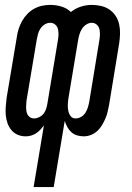

<svg xmlns="http://www.w3.org/2000/svg" viewBox="-20 -548 540 783"><path d="M117 215 159 -36Q152 -27 144 -18.5Q136 -10 126.5 -4Q117 2 106.5 5Q96 8 85 8Q67 8 52 1.5Q37 -5 26.5 -17.5Q16 -30 10.5 -46Q5 -62 3.5 -79Q2 -96 3.5 -114Q5 -132 7 -149L49 -399Q51 -415 56.5 -431.5Q62 -448 70.5 -463Q79 -478 91.5 -491Q104 -504 119.5 -512.5Q135 -521 151.5 -524.5Q168 -528 185 -528Q209 -528 231.5 -521Q254 -514 269 -499Q288 -514 310 -521Q332 -528 354 -528Q374 -528 393 -523.5Q412 -519 427 -508.5Q442 -498 452 -482.5Q462 -467 466 -448.5Q470 -430 469.5 -410.5Q469 -391 466 -371L425 -121Q422 -107 419 -93Q416 -79 410 -65Q404 -51 396 -37.5Q388 -24 376.5 -13.5Q365 -3 350.5 2.5Q336 8 322 8Q307 8 294 4Q281 0 271 -9Q261 -18 254.5 -30Q248 -42 244 -55L199 215ZM119 -65Q129 -65 139.5 -70Q150 -75 157 -83.5Q164 -92 167.5 -102.5Q171 -113 173 -124L216 -383Q218 -394 218.5 -406Q219 -418 216.5 -429Q214 -440 205.5 -447.5Q197 -455 185 -455Q173 -455 162.5 -448.5Q152 -442 145 -431.5Q138 -421 135 -409.5Q132 -398 130 -387L88 -137Q87 -126 86.5 -114Q86 -102 88.5 -91Q91 -80 99 -72.5Q107 -65 119 -65ZM288 -65Q300 -65 311 -71.5Q322 -78 328.5 -88.5Q335 -99 338.5 -110.5Q342 -122 344 -133L385 -383Q387 -394 387.5 -406Q388 -418 385.5 -429Q383 -440 374.5 -447.5Q366 -455 354 -455Q343 -455 332.5 -448.5Q322 -442 315 -431.5Q308 -421 304.5 -409.5Q301 -398 299 -387L259 -147Q257 -134 256.5 -121Q256 -108 258.5 -96Q261 -84 268 -74.5Q275 -65 288 -65Z"/></svg>

Font: Iosevka Term Curly Md Obl
Style: Regular
Weight: 500
Italic angle: -9°
Designer: Belleve Invis
Foundry: Belleve Invis
Version: Version 32.3.0